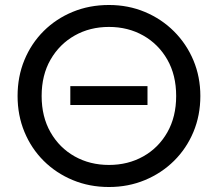

<svg xmlns="http://www.w3.org/2000/svg" viewBox="-20 -735 874 770"><path d="M417 15Q338.5 15 271.8 -12.8Q205 -40.5 155.2 -90Q105.5 -139.5 78 -206Q50.5 -272.5 50.5 -350Q50.5 -428 78 -494.5Q105.5 -561 155.2 -610.5Q205 -660 271.8 -687.5Q338.5 -715 417 -715Q494.5 -715 561.2 -687Q628 -659 678 -609Q728 -559 755.8 -492.8Q783.5 -426.5 783.5 -350Q783.5 -272.5 755.8 -206Q728 -139.5 678 -90Q628 -40.5 561.2 -12.8Q494.5 15 417 15ZM417 -73.5Q493.5 -73.5 554.5 -107.8Q615.5 -142 651 -204.2Q686.5 -266.5 686.5 -350Q686.5 -434 651 -496Q615.5 -558 554.5 -592.5Q493.5 -627 417 -627Q340.5 -627 279.5 -592.5Q218.5 -558 182.8 -496Q147 -434 147 -350Q147 -266.5 182.8 -204.2Q218.5 -142 279.5 -107.8Q340.5 -73.5 417 -73.5ZM262 -314V-389.5H571.5V-314Z"/></svg>

Font: Geologica Light
Style: Regular
Weight: 300
Designer: Sindre Bremnes, Frode Helland
Foundry: Monokrom Skriftforlag AS
Version: Version 1.010; ttfautohint (v1.8.4.7-5d5b);gftools[0.9.28]